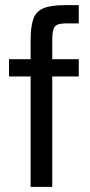

<svg xmlns="http://www.w3.org/2000/svg" viewBox="-20 -726 351 746"><path d="M99 0V-429H15V-496H99V-570Q99 -621 109 -651Q119 -681 148 -693.5Q177 -706 232 -706H286V-635H234Q202 -635 192.5 -622Q183 -609 183 -571V-496H286V-429H183V0Z"/></svg>

Font: Atkinson Hyperlegible
Style: Regular
Weight: 400
Designer: Elliott Scott, Megan Eiswerth, Linus Boman, Theodore Petrosky
Foundry: Braille Institute
Version: Version 1.006; ttfautohint (v1.8.3)